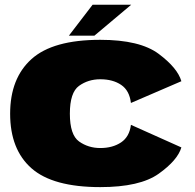

<svg xmlns="http://www.w3.org/2000/svg" viewBox="-20 -760 800 786"><path d="M390.5 6Q553 6 630 -49Q707 -104 722.5 -156.5L516 -249Q510 -200 475.5 -177Q441 -154 390.5 -154Q341.5 -154 303.8 -180.8Q266 -207.5 266 -294.5Q266 -381.5 303.5 -408.5Q341 -435.5 390.5 -435.5Q442 -435.5 476 -412.5Q510 -389.5 516 -338.5L722.5 -427.5Q707 -481.5 630 -539.2Q553 -597 390.5 -597Q196.5 -597 109 -518.2Q21.5 -439.5 21.5 -294.5Q21.5 -148 109 -71Q196.5 6 390.5 6ZM262 -614H366.5L517 -740.5H359Z"/></svg>

Font: Anybody SemiExpanded Black
Style: Regular
Weight: 900
Width: 6
Version: Version 1.113;gftools[0.9.25]